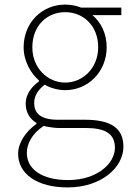

<svg xmlns="http://www.w3.org/2000/svg" viewBox="-20 -560 570 837"><path d="M275 257C423 257 518 169 518 80C518 -1 465 -38 349 -38H232C151 -38 129 -71 129 -111C129 -147 151 -172 175 -191C199 -176 234 -167 264 -167C366 -167 445 -249 445 -354C445 -414 420 -463 383 -494H509V-527H333C318 -533 294 -540 264 -540C163 -540 83 -461 83 -354C83 -290 117 -238 150 -209V-205C127 -189 92 -156 92 -108C92 -68 112 -40 139 -24V-20C90 15 59 64 59 110C59 198 141 257 275 257ZM264 -200C188 -200 121 -263 121 -354C121 -449 186 -507 264 -507C343 -507 408 -448 408 -354C408 -263 341 -200 264 -200ZM277 225C162 225 97 177 97 107C97 68 118 24 170 -11C199 -4 227 -2 234 -2H354C437 -2 481 22 481 84C481 153 403 225 277 225Z"/></svg>

Font: Noto Sans CJK SC Thin
Style: Regular
Weight: 100
Designer: Ryoko NISHIZUKA 西塚涼子 (kana, bopomofo & ideographs); Paul D. Hunt (Latin, Greek & Cyrillic); Sandoll Communications 산돌커뮤니
Foundry: Adobe
Version: Version 2.004;hotconv 1.0.118;makeotfexe 2.5.65603